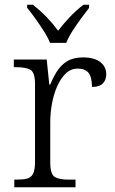

<svg xmlns="http://www.w3.org/2000/svg" viewBox="-20 -786 481 806"><path d="M40 0V-32H52Q78 -32 94.5 -36.5Q111 -41 119 -57Q127 -73 127 -107V-433Q127 -481 108.5 -492.5Q90 -504 47 -504H38V-536H176L187 -431H191Q203 -461 219.5 -487Q236 -513 262 -529Q288 -545 329 -545Q376 -545 401 -525.5Q426 -506 426 -474Q426 -451 412 -436Q398 -421 366 -421Q366 -463 351.5 -480.5Q337 -498 306 -498Q277 -498 255.5 -477Q234 -456 219.5 -422.5Q205 -389 198 -350Q191 -311 191 -274V-104Q191 -55 209.5 -43.5Q228 -32 266 -32H297V0ZM190 -606Q181 -629 164 -655.5Q147 -682 128.5 -708Q110 -734 94 -753V-766H118Q151 -740 176.5 -713.5Q202 -687 224 -657Q247 -687 272 -713.5Q297 -740 330 -766H354V-753Q339 -734 320 -708Q301 -682 284 -655.5Q267 -629 258 -606Z"/></svg>

Font: Noto Serif Sinhala Light
Style: Regular
Weight: 300
Designer: Jelle Bosma - Monotype Design Team
Foundry: Monotype Imaging Inc.
Version: Version 2.007; ttfautohint (v1.8.4.7-5d5b)